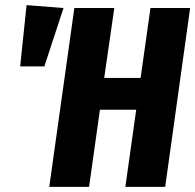

<svg xmlns="http://www.w3.org/2000/svg" viewBox="-20 -724 757 744"><path d="M83 -704.1 226.1 -692.9 151.9 -466.8H58.1ZM325.2 0H170.9L268.1 -692.9H422.9L383.8 -421.9H524.9L563 -692.9H716.8L620.1 0H465.8L507.8 -298.8H367.2Z"/></svg>

Font: Fira Sans Compressed
Style: Bold Italic
Weight: 700
Width: 3
Italic angle: -8°
Designer: Carrois Corporate & Edenspiekermann AG
Foundry: Carrois Corporate GbR & Edenspiekermann AG
Version: Version 4.203;PS 004.203;hotconv 1.0.88;makeotf.lib2.5.64775